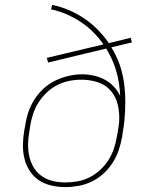

<svg xmlns="http://www.w3.org/2000/svg" viewBox="-20 -755 640 783"><path d="M246 8Q217 8 189 1.5Q161 -5 138.5 -20Q116 -35 101 -58.5Q86 -82 79.5 -109Q73 -136 73.5 -165Q74 -194 79 -223L83 -244Q87 -272 96 -298.5Q105 -325 120.5 -349.5Q136 -374 158 -394Q180 -414 206 -426.5Q232 -439 260 -445.5Q288 -452 315 -452Q339 -452 363 -446.5Q387 -441 407.5 -430Q428 -419 444 -402Q460 -385 470 -364Q469 -390 465 -415.5Q461 -441 454 -465.5Q447 -490 436.5 -513Q426 -536 413 -557L176 -500L171 -519L402 -574Q383 -601 360 -624Q337 -647 310 -665Q283 -683 252 -696.5Q221 -710 188 -717L193 -735Q228 -728 261.5 -713.5Q295 -699 324.5 -679Q354 -659 379 -633.5Q404 -608 424 -579L513 -601L518 -582L434 -562Q454 -530 467 -494Q480 -458 485.5 -419Q491 -380 491 -340Q491 -300 487 -260Q486 -249 484.5 -238.5Q483 -228 481 -218L478 -197Q473 -169 464 -142.5Q455 -116 439.5 -91.5Q424 -67 402 -47Q380 -27 354 -14.5Q328 -2 300.5 3Q273 8 246 8ZM246 -11Q271 -11 296.5 -15.5Q322 -20 345.5 -32Q369 -44 389 -62.5Q409 -81 423 -103.5Q437 -126 445 -150.5Q453 -175 457 -200L459 -210Q461 -222 463 -234.5Q465 -247 466 -259Q468 -294 460.5 -327Q453 -360 432 -384.5Q411 -409 379 -419.5Q347 -430 312 -430Q287 -430 262 -425Q237 -420 213.5 -408Q190 -396 170.5 -377.5Q151 -359 137 -337Q123 -315 115 -290.5Q107 -266 103 -241L100 -220Q95 -194 94.5 -168Q94 -142 99.5 -117.5Q105 -93 117.5 -72Q130 -51 150 -37Q170 -23 195 -17Q220 -11 246 -11Z"/></svg>

Font: Iosevka Slab Thin Extended
Style: Italic
Weight: 100
Width: 7
Italic angle: -9°
Monospace: yes
Designer: Belleve Invis
Foundry: Belleve Invis
Version: Version 11.1.0; ttfautohint (v1.8.3)